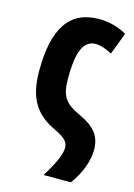

<svg xmlns="http://www.w3.org/2000/svg" viewBox="-114 -614 603 862"><g transform="rotate(15 187.5 -183.5)"><path d="M177 187H304C342 137 367 73 367 21C367 -42 340 -80 265 -115C193 -148 171 -177 171 -259C171 -356 183 -442 252 -442C273 -442 298 -434 328 -418L367 -520C326 -543 283 -554 238 -554C101 -554 37 -458 37 -260C37 -137 77 -66 178 -21C218 -1 239 15 239 44C239 74 218 122 177 187Z"/></g></svg>

Font: Kathrein 77 Bold Condensed
Style: Regular
Weight: 700
Width: 3
Designer: Lazydogs Typefoundry, based on Open Sans by Ascender Corporation
Foundry: Lazydogs Typefoundry
Version: Version 1.003;PS 001.003;hotconv 1.0.88;makeotf.lib2.5.64775